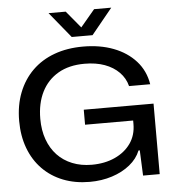

<svg xmlns="http://www.w3.org/2000/svg" viewBox="-61 -993 954 1058"><g transform="rotate(-5 415.5 -464.0)"><path d="M393 9Q312 9 246 -17Q180 -43 132.5 -91.5Q85 -140 59.5 -208Q34 -276 34 -359Q34 -446 61.5 -516Q89 -586 139.5 -635.5Q190 -685 261 -711Q332 -737 420 -737Q514 -737 588.5 -708.5Q663 -680 711 -626.5Q759 -573 771 -498H654Q643 -542 611 -574.5Q579 -607 531 -624.5Q483 -642 420 -642Q334 -642 274 -607Q214 -572 182.5 -509Q151 -446 151 -361Q151 -297 169.5 -246Q188 -195 222 -159Q256 -123 304.5 -103.5Q353 -84 412 -84Q484 -84 540 -109.5Q596 -135 628 -180.5Q660 -226 660 -288V-331L685 -307H394V-390H780V0H688L682 -140H675Q657 -95 615.5 -61.5Q574 -28 516.5 -9.5Q459 9 393 9ZM363 -795 247 -937H342L420 -843L499 -937H594L478 -795Z"/></g></svg>

Font: Mona Sans SemiExpanded Medium
Style: Regular
Weight: 500
Width: 6
Designer: Deni Anggara
Foundry: GitHub
Version: Version 2.000